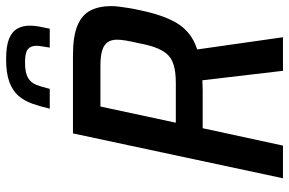

<svg xmlns="http://www.w3.org/2000/svg" viewBox="-179 -768 947 629"><g transform="rotate(-90 294.5 -453.5)"><path d="M25 0 172 -688H427Q491 -688 526 -673Q561 -658 575 -630Q589 -602 589 -563Q589 -550 587 -535Q585 -520 582.5 -504Q580 -488 576 -471Q569 -436 559 -405.5Q549 -375 535 -350.5Q521 -326 499.5 -308.5Q478 -291 447 -281L487 0H377L346 -264Q339 -264 330.5 -263.5Q322 -263 313 -263H189L132 0ZM207 -351H337Q373 -351 396 -358Q419 -365 432 -380Q445 -395 453.5 -418.5Q462 -442 468 -475Q473 -496 476 -513.5Q479 -531 479 -544Q479 -562 471 -574Q463 -586 444.5 -592Q426 -598 393 -598H260ZM253 -764Q260 -795 269.5 -821.5Q279 -848 295.5 -867Q312 -886 341 -896.5Q370 -907 414 -907Q458 -907 481.5 -897.5Q505 -888 515 -870.5Q525 -853 525 -829Q525 -815 522 -799Q519 -783 515 -764H453Q455 -777 457 -788.5Q459 -800 459 -808Q459 -826 448 -835.5Q437 -845 404 -845Q371 -845 354.5 -835.5Q338 -826 331 -808Q324 -790 318 -764Z"/></g></svg>

Font: Saira SemiCondensed Medium
Style: Italic
Weight: 500
Width: 4
Italic angle: -12°
Designer: Hector Gatti with collaboration of the Omnibus-Type team
Foundry: Omnibus-Type
Version: Version 1.101